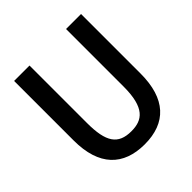

<svg xmlns="http://www.w3.org/2000/svg" viewBox="-190 -842 996 996"><g transform="rotate(-45 308.5 -344.0)"><path d="M63 -700V-263C63 -77 154 12 310 12C467 12 554 -79 554 -263V-700H444V-278C444 -122 390 -85 309 -85C212 -85 176 -139 176 -278V-700Z"/></g></svg>

Font: Mint Spirit
Style: Bold
Weight: 700
Designer: HARENDAL Hirwen
Foundry: Arkandis Digital Foundry.
Version: Version 1.004;FFEdit